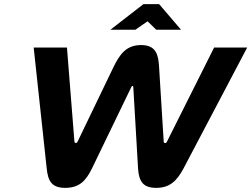

<svg xmlns="http://www.w3.org/2000/svg" viewBox="-20 -900 1216 929"><path d="M425 -85 615 -478C617 -482 618 -484 621 -484C623 -484 625 -482 625 -478L648 -85C652 -20 674 9 736 9C803 9 837 -27 868 -85L1176 -670H1016L788 -215C785 -209 783 -208 779 -208C774 -208 772 -211 772 -216L750 -571C747 -631 738 -682 663 -682C591 -682 559 -638 527 -571L356 -216C353 -210 350 -208 347 -208C343 -208 341 -211 340 -216L304 -670H143L206 -85C212 -27 228 9 295 9C362 9 395 -23 425 -85ZM514 -756H635L694 -797L736 -756H856L750 -880H674Z"/></svg>

Font: LT Wave Bold
Style: Italic
Weight: 700
Designer: Daniel Lyons
Version: Version 2.5 (Glyphs App)